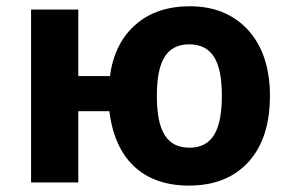

<svg xmlns="http://www.w3.org/2000/svg" viewBox="-20 -576 917 606"><path d="M832 -273.9C832 -360.8 809.1 -429.7 763.7 -480.5C717.8 -530.8 656.2 -556.2 579.1 -556.2C509.3 -556.2 452.6 -537.1 408.2 -498.5C363.8 -460 336.4 -405.8 327.1 -335.9H227.1V-545.9H78.1V0H227.1V-225.1H325.2C343.3 -73.2 432.1 9.8 576.2 9.8C656.2 9.8 718.8 -15.1 764.2 -64.9C809.6 -114.7 832 -184.6 832 -273.9ZM475.1 -273.9C475.1 -381.8 504.9 -436 577.1 -436C649.9 -436 680.2 -382.8 680.2 -273.9C680.2 -165 650.4 -109.9 578.1 -109.9C504.4 -109.9 475.1 -165 475.1 -273.9Z"/></svg>

Font: Noto Reveo Sans
Style: Bold
Weight: 700
Designer: Monotype Design team
Foundry: Monotype Imaging Inc.
Version: Version 1.04